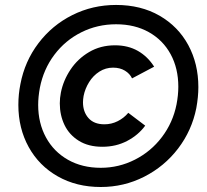

<svg xmlns="http://www.w3.org/2000/svg" viewBox="-20 -748 836 776"><path d="M221.7 -330.1Q221.7 -352.1 226.1 -374Q235.8 -422.9 264.9 -466.6Q293.9 -510.3 340.1 -537.6Q386.2 -564.9 444.8 -564.9Q497.6 -564.9 537.4 -542.2Q577.1 -519.5 603 -478.5L513.7 -431.2Q504.9 -450.2 484.9 -462.4Q464.8 -474.6 437 -474.6Q406.7 -474.6 381.6 -458.5Q356.4 -442.4 340.1 -416Q323.7 -389.6 317.9 -360.4Q315.4 -345.7 315.4 -334.5Q315.4 -295.9 337.6 -270.8Q359.9 -245.6 401.9 -245.6Q430.7 -245.6 455.8 -258.3Q481 -271 498.5 -292L566.9 -240.2Q539.1 -202.1 494.1 -178.5Q449.2 -154.8 393.6 -154.8Q337.4 -154.8 298.6 -179Q259.8 -203.1 240.7 -242.9Q221.7 -282.7 221.7 -330.1ZM54.2 -323.7Q54.2 -367.2 62.5 -408.2Q80.1 -500.5 135.3 -573.2Q190.4 -646 272.2 -687Q354 -728 449.2 -728Q549.3 -728 624.8 -684.6Q700.2 -641.1 741 -565.7Q781.7 -490.2 781.7 -396Q781.7 -356.4 773.4 -311Q755.4 -220.7 700 -147.9Q644.5 -75.2 562.7 -33.7Q481 7.8 387.2 7.8Q289.1 7.8 213.4 -35.2Q137.7 -78.1 95.9 -153.8Q54.2 -229.5 54.2 -323.7ZM693.4 -325.7Q700.7 -363.3 700.7 -397.5Q700.7 -471.7 669.7 -528.8Q638.7 -585.9 581.8 -617.9Q524.9 -649.9 449.2 -649.9Q373.5 -649.9 308.6 -617.4Q243.7 -585 199.7 -526.6Q155.8 -468.3 141.1 -393.1Q134.3 -356 134.3 -324.2Q134.3 -250.5 165.8 -192.6Q197.3 -134.8 254.6 -102.3Q312 -69.8 387.2 -69.8Q460.4 -69.8 525.4 -102.8Q590.3 -135.7 634.5 -194.1Q678.7 -252.4 693.4 -325.7Z"/></svg>

Font: Reddit Sans Fudge
Style: Bold
Weight: 700
Italic angle: -11.25°
Designer: Stephen Hutchings
Version: Version 1.013